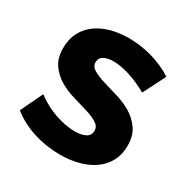

<svg xmlns="http://www.w3.org/2000/svg" viewBox="-132 -660 762 781"><g transform="rotate(30 249.5 -269.5)"><path d="M256 -545Q312 -545 366.5 -529.5Q421 -514 466 -485L413 -380Q368 -405 325.5 -418.5Q283 -432 249 -432Q222 -432 204.5 -422.5Q187 -413 187 -392Q187 -372 208 -360Q229 -348 260.5 -338.5Q292 -329 329 -318Q366 -307 397.5 -288Q429 -269 449.5 -239Q470 -209 470 -162Q470 -121 453 -89.5Q436 -58 406.5 -37Q377 -16 337 -5Q297 6 251 6Q185 6 124.5 -13Q64 -32 18 -69L68 -173Q110 -141 160 -123.5Q210 -106 255 -106Q284 -106 303.5 -116Q323 -126 323 -148Q323 -169 302.5 -181.5Q282 -194 251 -203.5Q220 -213 183.5 -223.5Q147 -234 116 -252.5Q85 -271 64.5 -300.5Q44 -330 44 -377Q44 -419 60.5 -450.5Q77 -482 106 -503Q135 -524 173.5 -534.5Q212 -545 256 -545Z"/></g></svg>

Font: Montserrat Semi Bold
Style: Regular
Weight: 600
Designer: Julieta Ulanovsky
Foundry: Julieta Ulanovsky
Version: Version 3.001 September 28, 2015